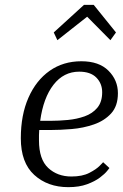

<svg xmlns="http://www.w3.org/2000/svg" viewBox="-20 -763 507 793"><path d="M459 -629 436 -597 340 -694 217 -597 202 -629 327 -743H367ZM432 -69Q432 -69 422.5 -57Q413 -45 392.5 -29.5Q372 -14 339.5 -2Q307 10 262 10Q177 10 121.5 -40.5Q66 -91 66 -192Q66 -288 97.5 -359.5Q129 -431 185 -470.5Q241 -510 316 -510Q389 -510 428 -471Q467 -432 467 -378Q467 -325 439 -294.5Q411 -264 367.5 -249Q324 -234 276 -230Q228 -226 187 -226H142Q141 -216 141 -205Q141 -194 141 -183Q141 -105 179 -69.5Q217 -34 275 -34Q320 -34 349 -49Q378 -64 392 -78.5Q406 -93 406 -93ZM307 -467Q243 -467 201 -413Q159 -359 146 -264H189Q223 -264 260 -267.5Q297 -271 329.5 -282.5Q362 -294 382 -318Q402 -342 402 -382Q402 -418 378 -442.5Q354 -467 307 -467Z"/></svg>

Font: Arsenal SC
Style: Italic
Weight: 400
Italic angle: -9.10001°
Designer: Andrij Shevchenko
Foundry: Stairsfor
Version: Version 2.001; ttfautohint (v1.8.4.7-5d5b)